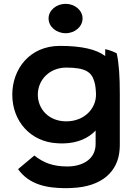

<svg xmlns="http://www.w3.org/2000/svg" viewBox="-20 -744 694 1000"><path d="M233 -648C233 -605 273 -571 322 -571C370 -571 410 -605 410 -648C410 -690 370 -724 322 -724C273 -724 233 -690 233 -648ZM325 -112C233 -112 177 -177 177 -251C177 -329 239 -392 325 -392C424 -392 457 -369 471 -320C477 -305 480 -268 480 -251C480 -177 418 -112 325 -112ZM292 -505C135 -505 44 -385 44 -251C44 -110 142 -5 277 2C289 3 299 3 311 3C385 1 440 -24 478 -64V6C478 88 406 123 331 123C256 123 207 104 159 66L74 137C133 219 225 235 316 236C329 236 341 236 354 235C511 229 595 149 603 35C604 23 604 12 604 0V-257C604 -343 600 -411 588 -466C570 -476 550 -483 528 -488V-452C484 -486 408 -505 292 -505Z"/></svg>

Font: Bluebird
Style: Ext
Weight: 400
Designer: Jasper
Foundry: Cannot Into Space Fonts
Version: Version 0.98